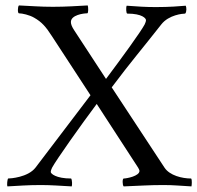

<svg xmlns="http://www.w3.org/2000/svg" viewBox="-20 -666 708 689"><path d="M169.9 -641.6C122.1 -641.6 95.7 -644.5 47.9 -646.5C43 -641.6 43 -618.2 47.9 -618.2C59.6 -618.2 85.9 -612.3 102.5 -602.5C129.9 -586.9 144.5 -570.3 167 -535.2L304.7 -324.2L107.4 -64.5C80.1 -29.3 16.6 -25.4 8.8 -25.4C6.8 -22.5 3.9 -2.9 6.8 2.9C45.9 1 76.2 -2 127 -2C163.1 -2 201.2 1 237.3 2.9C239.3 0 239.3 -19.5 235.4 -25.4C180.7 -25.4 162.1 -43 162.1 -48.8C162.1 -54.7 166 -61.5 167 -64.5C181.6 -91.8 268.6 -214.8 327.1 -293L475.6 -64.5C477.5 -61.5 480.5 -55.7 480.5 -52.7C480.5 -34.2 434.6 -25.4 423.8 -25.4C418.9 -25.4 418.9 -2 423.8 2.9C478.5 1 511.7 -2 566.4 -2C606.4 -2 627.9 1 667 2.9C668 1 669.9 -20.5 666 -25.4C633.8 -25.4 588.9 -36.1 570.3 -64.5L380.9 -352.5C451.2 -446.3 484.4 -483.4 558.6 -578.1C585.9 -613.3 636.7 -617.2 644.5 -617.2C650.4 -623 649.4 -640.6 646.5 -645.5C623 -643.6 589.8 -640.6 539.1 -640.6C502.9 -640.6 473.6 -642.6 434.6 -645.5C431.6 -638.7 432.6 -618.2 436.5 -617.2C491.2 -617.2 503.9 -599.6 503.9 -593.8C503.9 -587.9 500 -581.1 499 -578.1C484.4 -550.8 418.9 -460.9 360.4 -382.8L246.1 -557.6C238.3 -569.3 234.4 -579.1 234.4 -586.9C234.4 -612.3 279.3 -618.2 293 -618.2C297.9 -618.2 296.9 -640.6 294.9 -646.5C255.9 -644.5 217.8 -641.6 169.9 -641.6Z"/></svg>

Font: Crimson
Style: Roman
Weight: 400
Version: Version 0.2